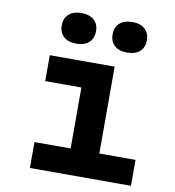

<svg xmlns="http://www.w3.org/2000/svg" viewBox="-93 -947 935 1028"><g transform="rotate(10 375.0 -432.5)"><path d="M491.3 -613.1V-140.8H688V0H138.6V-140.8H335.3V-472.3H138.6V-613.1ZM173.9 -781.8Q173.9 -821.1 198.7 -843Q223.5 -865 267.1 -865Q310.6 -865 335.4 -843Q360.2 -821.1 360.2 -781.8Q360.2 -742.6 335.4 -720.6Q310.6 -698.7 267.1 -698.7Q223.5 -698.7 198.7 -720.6Q173.9 -742.6 173.9 -781.8ZM450.4 -781.8Q450.4 -821.1 475.2 -843Q499.9 -865 543.5 -865Q587.1 -865 611.9 -843Q636.7 -821.1 636.7 -781.8Q636.7 -742.6 611.9 -720.6Q587.1 -698.7 543.5 -698.7Q499.9 -698.7 475.2 -720.6Q450.4 -742.6 450.4 -781.8Z"/></g></svg>

Font: Martian Mono sWd Rg
Style: Regular
Weight: 400
Width: 6
Monospace: yes
Designer: Roman Shamin
Foundry: Evil Martians
Version: Version 1.000